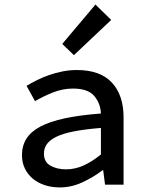

<svg xmlns="http://www.w3.org/2000/svg" viewBox="-20 -807 640 839"><path d="M241 12Q206 12 175.5 2Q145 -8 123 -26.5Q101 -45 88.5 -71Q76 -97 76 -129Q76 -170 95.5 -201Q115 -232 156.5 -254Q198 -276 263.5 -290Q329 -304 421 -311Q419 -356 391.5 -388Q364 -420 299 -420Q254 -420 211.5 -403Q169 -386 133 -365L96 -432Q116 -444 141 -456.5Q166 -469 194.5 -479Q223 -489 253.5 -495Q284 -501 316 -501Q418 -501 469 -446Q520 -391 520 -294V0H439L431 -63H428Q389 -33 340.5 -10.5Q292 12 241 12ZM269 -67Q308 -67 345.5 -84Q383 -101 421 -132V-248Q349 -242 301 -232.5Q253 -223 224.5 -208.5Q196 -194 184 -176Q172 -158 172 -136Q172 -99 200.5 -83Q229 -67 269 -67ZM303 -566 252 -615 397 -787 466 -720Z"/></svg>

Font: SauceCodePro Nerd Font Mono
Style: Regular
Weight: 500
Monospace: yes
Designer: Paul D. Hunt, Teo Tuominen
Foundry: Adobe Systems Incorporated
Version: Version 2.030;PS 1.000;hotconv 16.6.51;makeotf.lib2.5.65220;